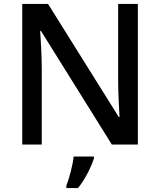

<svg xmlns="http://www.w3.org/2000/svg" viewBox="-20 -734 813 975"><path d="M680 0V-714H580V-325C580 -263 585 -175 587 -140H583L224 -714H93V0H192V-385C192 -455 187 -530 184 -577H188L548 0ZM457 70V61H354C350 103 331 174 317 209V221H376C413 176 445 110 457 70Z"/></svg>

Font: Noto Sans Lao UI Med
Style: Regular
Weight: 500
Designer: Monotype Design Team
Foundry: Monotype Imaging Inc.
Version: Version 2.000